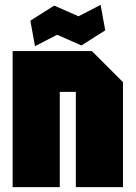

<svg xmlns="http://www.w3.org/2000/svg" viewBox="-20 -770 558 790"><path d="M32 0V-560H358L486 -432V0H292V-392H226V0ZM124 -580 105 -685 203 -747 303 -703 394 -750 413 -645 315 -583 215 -627Z"/></svg>

Font: Tektur Condensed ExtraBold
Style: Regular
Weight: 800
Width: 3
Designer: Adam Jagosz
Foundry: Adam Jagosz
Version: Version 1.005;gftools[0.9.30]